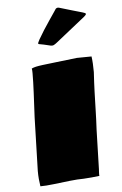

<svg xmlns="http://www.w3.org/2000/svg" viewBox="-65 -1050 708 1110"><g transform="rotate(-5 289.0 -495.0)"><path d="M123.5 14.6Q120.1 -5.9 118.2 -28.1Q116.2 -50.3 116.2 -74.7L125 -385.3Q128.9 -463.9 132.1 -527.6Q135.3 -591.3 135.3 -640.6Q135.3 -658.2 133.3 -668Q144.5 -673.3 158.4 -676.5Q172.4 -679.7 199 -683.1Q225.6 -686.5 273.2 -691.9Q320.8 -697.3 398.4 -706.5Q419.9 -706.5 441.2 -707Q462.4 -707.5 483.4 -707.5Q486.3 -687 487.5 -664.6Q488.8 -642.1 488.8 -616.2Q484.9 -554.7 483.2 -502.4Q481.4 -450.2 480.2 -397.7Q479 -345.2 475.6 -282.2L469.2 -54.7Q468.8 -47.4 468.3 -40Q467.8 -32.7 467.8 -24.9Q467.8 -18.6 468.3 -15.6Q445.3 -13.2 423.1 -10.7Q400.9 -8.3 376.5 -7.3Q342.8 -7.3 295.4 -2Q248 3.4 201.7 9Q155.3 14.6 123.5 14.6ZM245.6 -792.5Q230 -796.9 214.6 -799.8Q199.2 -802.7 189 -804.7Q186.5 -804.7 183.1 -807.1Q180.2 -810.1 192.1 -831.5Q204.1 -853 223.1 -882.8Q242.2 -912.6 261.7 -941.2Q281.2 -969.7 293 -987.3Q295.4 -991.7 297.9 -994.9Q300.3 -998 301.8 -1000.5Q310.5 -1008.3 323.2 -1003.9Q363.8 -992.2 394 -982.9Q424.3 -973.6 453.6 -965.8Q472.2 -960.9 472.4 -955.6Q472.7 -950.2 460.9 -940.4L290.5 -804.7Q280.3 -796.4 271.5 -792Q262.7 -787.6 245.6 -792.5Z"/></g></svg>

Font: Seymour One
Style: Regular
Weight: 400
Designer: Vernon Adams
Foundry: Vernon Adams
Version: Version 1.100; ttfautohint (v1.8.4.7-5d5b);gftools[0.9.33]